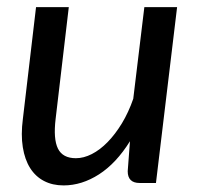

<svg xmlns="http://www.w3.org/2000/svg" viewBox="-20 -528 572 554"><path d="M178.5 -507.5 140.5 -185Q133.5 -127 147.2 -99.2Q161 -71.5 199 -71.5Q221.5 -71.5 245 -83.5Q268.5 -95.5 290.5 -118Q312.5 -140.5 331.8 -172.2Q351 -204 364.5 -243L396.5 -507.5H491L430 0H383Q348.5 0 348.5 -34L355 -120.5Q315.5 -57 265.8 -25Q216 7 163.5 7Q131.5 7 107 -5.8Q82.5 -18.5 67 -43Q51.5 -67.5 45.8 -103.2Q40 -139 46 -185L84 -507.5Z"/></svg>

Font: Lato Medium
Style: Italic
Weight: 500
Italic angle: -7°
Designer: Lukasz Dziedzic
Foundry: tyPoland Lukasz Dziedzic
Version: Version 2.006; 2014-01-15